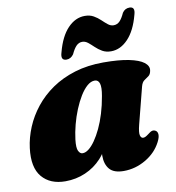

<svg xmlns="http://www.w3.org/2000/svg" viewBox="-81 -782 796 869"><g transform="rotate(-10 317.0 -347.0)"><path d="M523 -180Q514 -145 517.5 -131.5Q521 -118 531 -118Q536.5 -118 542 -120.8Q547.5 -123.5 556 -130Q568 -140 575.8 -141.8Q583.5 -143.5 591 -139.5Q600.5 -134.5 601.2 -121Q602 -107.5 591 -86.5Q567.5 -41 519.8 -13Q472 15 418.5 15Q373 15 353.5 -7.8Q334 -30.5 334 -69.5Q334 -82 335 -95.5Q336 -109 337.8 -123Q339.5 -137 342 -150.5Q344.5 -164 347.5 -176.5L361.5 -136.5Q349 -91 317.5 -56.8Q286 -22.5 242.8 -3.8Q199.5 15 150.5 15Q80.5 15 43.2 -29Q6 -73 17 -161Q23 -208.5 42.5 -255.2Q62 -302 95 -343.5Q128 -385 174.2 -416.8Q220.5 -448.5 280 -466.8Q339.5 -485 411.5 -485Q483 -485 529 -475.5Q575 -466 596.2 -449.8Q617.5 -433.5 614.5 -413.5Q612 -395.5 602 -388.2Q592 -381 581.5 -373.8Q571 -366.5 566 -348ZM227 -163.5Q222.5 -125.5 229.8 -111Q237 -96.5 249 -96.5Q262.5 -96.5 277.2 -108Q292 -119.5 307 -141Q322 -162.5 336 -192Q350 -221.5 361.2 -258.2Q372.5 -295 379.5 -336.5Q386.5 -375.5 381 -393.2Q375.5 -411 359 -411Q341.5 -411 324.2 -396Q307 -381 291.2 -355.2Q275.5 -329.5 262.2 -297.2Q249 -265 240 -230.5Q231 -196 227 -163.5ZM456 -528.5Q433 -528.5 416 -538.2Q399 -548 385.5 -561Q372 -574 359.8 -583.8Q347.5 -593.5 334 -593.5Q318.5 -593.5 306.8 -581.8Q295 -570 283.5 -545Q270.5 -526.5 250.5 -526.5Q222 -526.5 233.5 -563Q252 -633.5 287 -670.2Q322 -707 365.5 -707Q389 -707 406 -697.2Q423 -687.5 436.2 -674.8Q449.5 -662 461.8 -652.2Q474 -642.5 487.5 -642.5Q504 -642.5 515.8 -654.5Q527.5 -666.5 538.5 -691Q550.5 -709 571.5 -709Q599 -709 588 -673Q569.5 -602.5 534.2 -565.5Q499 -528.5 456 -528.5Z"/></g></svg>

Font: Fraunces
Style: Italic
Weight: 900
Italic angle: -16°
Version: Version 1.000;[0bf87f6ff]